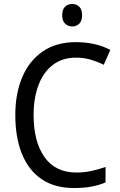

<svg xmlns="http://www.w3.org/2000/svg" viewBox="-20 -1029 604 966"><path d="M362 -739Q294 -739 246 -702.5Q198 -666 173.5 -600.5Q149 -535 149 -450Q149 -316 204 -238.5Q259 -161 364 -161Q404 -161 440.5 -169Q477 -177 511 -189V-111Q477 -97 439.5 -90Q402 -83 352 -83Q255 -83 189.5 -127.5Q124 -172 90.5 -254.5Q57 -337 57 -451Q57 -557 91.5 -639.5Q126 -722 194 -769.5Q262 -817 362 -817Q460 -817 535 -778L502 -703Q472 -718 437.5 -728.5Q403 -739 362 -739ZM344 -1009Q365 -1009 379 -995Q393 -981 393 -952Q393 -924 379 -910Q365 -896 344 -896Q322 -896 307.5 -910Q293 -924 293 -952Q293 -981 307 -995Q321 -1009 344 -1009Z"/></svg>

Font: Noto Sans Telugu UI SemiCondensed
Style: Regular
Weight: 400
Width: 4
Designer: Jelle Bosma - Monotype Design Team
Foundry: Monotype Imaging Inc.
Version: Version 2.005; ttfautohint (v1.8.4.7-5d5b)